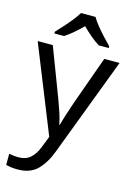

<svg xmlns="http://www.w3.org/2000/svg" viewBox="-146 -839 802 1153"><g transform="rotate(15 255.0 -263.0)"><path d="M1 -536H95L211 -231Q226 -191 238 -154.5Q250 -118 256 -85H260Q266 -110 279 -150.5Q292 -191 306 -232L415 -536H510L279 74Q251 150 206.5 195Q162 240 84 240Q60 240 42 237.5Q24 235 11 232V162Q22 164 37.5 166Q53 168 70 168Q116 168 144.5 142Q173 116 189 73L217 2ZM299 -766Q311 -744 333.5 -716.5Q356 -689 380.5 -662.5Q405 -636 424 -617V-606H362Q336 -622 308 -645.5Q280 -669 253 -696Q226 -669 199 -646Q172 -623 146 -606H86V-617Q105 -637 128.5 -663Q152 -689 174 -716.5Q196 -744 209 -766Z"/></g></svg>

Font: Noto Sans Elymaic
Style: Regular
Weight: 400
Designer: Morgane Pierson
Foundry: Google LLC
Version: Version 1.002; ttfautohint (v1.8.4.7-5d5b)